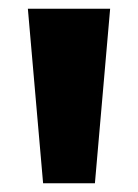

<svg xmlns="http://www.w3.org/2000/svg" viewBox="-20 -828 317 441"><path d="M79 -407 44 -808H233L198 -407Z"/></svg>

Font: Encode Sans Expanded ExtraBold
Style: Regular
Weight: 800
Width: 7
Designer: Multiple Designers
Foundry: Impallari Type
Version: Version 3.000; ttfautohint (v1.8.3) -l 8 -r 50 -G 200 -x 14 